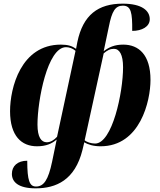

<svg xmlns="http://www.w3.org/2000/svg" viewBox="-20 -790 874 1050"><path d="M175 240C287 240 390 195 431 30L441 -12C461 1 492 10 530 10C747 10 803 -238 803 -353C803 -490 739 -546 654 -546C605 -546 575 -531 547 -510L575 -643C592 -730 611 -759 652 -759C697 -759 704 -721 703 -621C756 -621 799 -644 799 -685C799 -731 757 -770 651 -770C517 -770 434 -709 403 -560L396 -523C375 -538 352 -546 313 -546C94 -546 35 -309 35 -182C35 -46 98 10 182 10C232 10 263 -4 290 -27L265 94C244 195 219 230 177 230C142 230 129 199 129 89C76 89 45 118 45 161C45 205 80 240 175 240ZM236 -12C206 -12 185 -39 185 -109C185 -239 239 -532 341 -532C358 -532 377 -526 393 -512L292 -42C276 -24 256 -12 236 -12ZM500 -5C478 -5 454 -13 443 -23L547 -498C567 -515 582 -523 603 -523C633 -523 653 -492 653 -422C653 -284 594 -5 500 -5Z"/></svg>

Font: Noto Serif Display SemiCondensed ExtraBold
Style: Italic
Weight: 800
Width: 4
Italic angle: -12°
Designer: Monotype Design Team
Foundry: Monotype Imaging Inc.
Version: Version 2.009